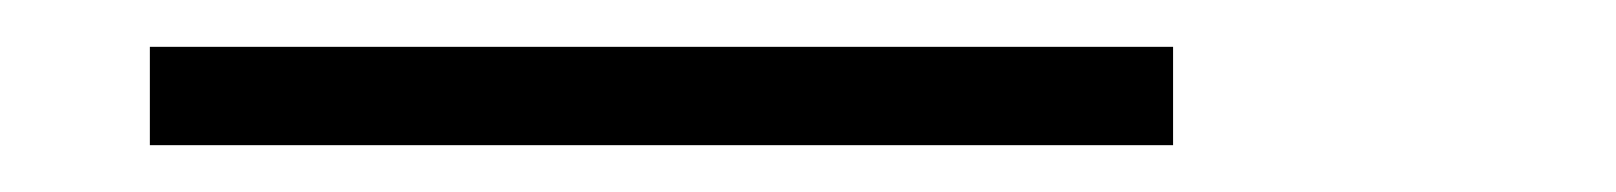

<svg xmlns="http://www.w3.org/2000/svg" viewBox="-20 -20 690 82"><path d="M44 42V0H481V42Z"/></svg>

Font: Azeret Mono Thin Thin
Style: Italic
Weight: 250
Italic angle: -12°
Version: Version 1.002